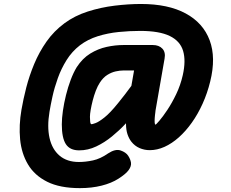

<svg xmlns="http://www.w3.org/2000/svg" viewBox="-20 -754 1164 966"><path d="M378.5 2.5Q331.5 2.5 311.2 -29Q291 -60.5 291 -128Q291 -158.5 296.5 -196.8Q302 -235 312 -275.5Q322 -316 335.8 -352.5Q349.5 -389 366 -416Q395 -460.5 434 -484.5Q473 -508.5 516.5 -518Q560 -527.5 601.5 -527.5H748.5Q780 -527.5 797 -509.2Q814 -491 808 -459L762.5 -198Q762.5 -194.5 761.5 -188.5Q760.5 -182.5 759.8 -175.2Q759 -168 758.5 -160.5Q757.5 -148 758.2 -137.5Q759 -127 762.5 -127Q765 -127 782 -146.8Q799 -166.5 822 -201Q845 -235.5 866.5 -280.2Q888 -325 899.5 -375.5Q916 -448.5 901.2 -498Q886.5 -547.5 834 -573Q781.5 -598.5 685 -598.5Q632 -598.5 577.2 -593Q522.5 -587.5 472 -571.8Q421.5 -556 382 -526Q342 -495 315 -451.8Q288 -408.5 271 -361Q254 -313.5 244.2 -269.2Q234.5 -225 229 -191.5Q216.5 -116.5 229.2 -59.8Q242 -3 279.5 29Q317 61 377 61Q410.5 61 447.8 53Q485 45 524.5 17.5Q560.5 -6 586.8 3Q613 12 624.5 29Q636.5 47 639 64.5Q641.5 82 627.5 101.5Q613.5 121 576 145Q541 167.5 491.2 180Q441.5 192.5 382 192.5Q281.5 192.5 217.5 160.5Q153.5 128.5 120.8 73.2Q88 18 81.2 -53Q74.5 -124 88 -202Q97 -254.5 112.2 -313.8Q127.5 -373 152.2 -432.5Q177 -492 214.2 -545Q251.5 -598 305 -637.5Q356 -675 421.5 -696Q487 -717 556.8 -725.5Q626.5 -734 689 -734Q826 -734 914 -686.5Q1002 -639 1034.8 -551.5Q1067.5 -464 1037.5 -343.5Q1023 -284.5 999.2 -232Q975.5 -179.5 945 -136.8Q914.5 -94 879.8 -63Q845 -32 807.8 -15.2Q770.5 1.5 733.5 1.5Q706.5 1.5 682.2 -9Q658 -19.5 641 -41Q628.5 -57 621.2 -79.2Q614 -101.5 614 -130.5V-134Q613 -133 611.8 -131.5Q610.5 -130 609.5 -129Q580.5 -98 543.2 -67.5Q506 -37 464.2 -17.2Q422.5 2.5 378.5 2.5ZM432.5 -166Q432.5 -160.5 433.5 -144.8Q434.5 -129 440.5 -129Q444.5 -129 460.8 -134.8Q477 -140.5 505.2 -162.8Q533.5 -185 573.5 -234.5Q590.5 -255 607.2 -277Q624 -299 641 -322L654.5 -399.5H601.5Q583.5 -399.5 562 -394.8Q540.5 -390 519.8 -377Q499 -364 482.5 -338.5Q471.5 -322 462.2 -298Q453 -274 446.5 -248.5Q440 -223 436.2 -201Q432.5 -179 432.5 -166Z"/></svg>

Font: Edu QLD Hand
Style: Regular
Weight: 400
Designer: Tina and Corey Anderson, Eben Sorkin
Foundry: Sorkin Type Co.
Version: Version 2.000